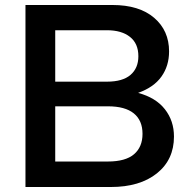

<svg xmlns="http://www.w3.org/2000/svg" viewBox="-20 -749 760 769"><path d="M82 0V-729H430.2Q537.6 -729 597.4 -677.7Q657.2 -626.5 657.2 -543Q657.2 -485.4 626.7 -442.4Q596.2 -399.4 533.2 -377Q604 -357.9 640.4 -311.5Q676.8 -265.1 676.8 -202.1Q676.8 -109.4 608.4 -54.7Q540 0 423.8 0ZM408.2 -627.9H201.2V-421.9H408.2Q471.2 -421.9 502.7 -449Q534.2 -476.1 534.2 -523.9Q534.2 -574.7 500.5 -601.3Q466.8 -627.9 408.2 -627.9ZM412.1 -323.2H201.2V-102.1H412.1Q482.4 -102.1 516.6 -131.1Q550.8 -160.2 550.8 -212.9Q550.8 -266.6 515.9 -294.9Q481 -323.2 412.1 -323.2Z"/></svg>

Font: BDO Grotesk Medium
Style: Regular
Weight: 500
Designer: Deni Anggara
Foundry: Lokal Container
Version: Version 2.000